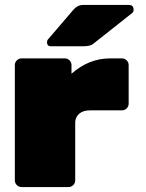

<svg xmlns="http://www.w3.org/2000/svg" viewBox="-20 -756 590 776"><path d="M269 -493V-458Q339 -520 425 -520H473Q484 -520 492 -512Q500 -504 500 -493V-337Q500 -326 492 -318Q484 -310 473 -310H344Q317 -310 301.5 -297.5Q286 -285 284 -264V-27Q284 -16 276 -8Q268 0 257 0H67Q56 0 48 -8Q40 -16 40 -27V-493Q40 -504 48 -512Q56 -520 67 -520H242Q253 -520 261 -512Q269 -504 269 -493ZM314 -736H501Q520 -736 520 -716Q520 -709 515 -704L357 -579Q346 -569 316 -569H186Q170 -569 170 -585Q170 -593 175 -598L277 -717Q294 -736 314 -736Z"/></svg>

Font: Rubik One
Style: Regular
Weight: 400
Designer: Hubert and Fischer with Elvire Volk Leonovitch
Foundry: Hubert and Fischer with Elvire Volk Leonovitch
Version: Version 1.001